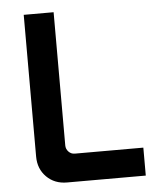

<svg xmlns="http://www.w3.org/2000/svg" viewBox="-51 -743 632 787"><g transform="rotate(-5 265.0 -350.0)"><path d="M193 0Q142 0 109 -33Q76 -66 76 -117V-700H199V-152Q199 -137 209.5 -126Q220 -115 235 -115H517V0Z"/></g></svg>

Font: SUSE SemiBold
Style: Regular
Weight: 600
Designer: Rene Bieder
Foundry: SUSE
Version: Version 1.000